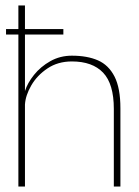

<svg xmlns="http://www.w3.org/2000/svg" viewBox="-20 -680 506 700"><path d="M47 0V-660H71V-348Q80 -377 104 -407Q128 -437 163.5 -457Q199 -477 242 -477Q298 -477 337 -460Q376 -443 397.5 -401Q419 -359 419 -285V0H395V-283Q395 -374 356 -415Q317 -456 242 -456Q191 -456 153 -430.5Q115 -405 94 -368.5Q73 -332 71 -299V0ZM2 -574H211V-554H2Z"/></svg>

Font: Lil Grotesk Thin
Style: Regular
Weight: 100
Designer: Bastien Sozeau
Foundry: NBR — Bastien Sozeau
Version: Version 3.003; ttfautohint (v1.8.4.7-5d5b);gftools[0.9.33]